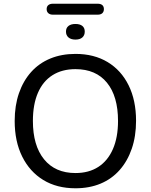

<svg xmlns="http://www.w3.org/2000/svg" viewBox="-20 -1004 811 1033"><path d="M386 9Q286 9 213 -35.5Q140 -80 99.5 -161.5Q59 -243 59 -353Q59 -436 82 -502.5Q105 -569 147.5 -616.5Q190 -664 250.5 -689Q311 -714 386 -714Q486 -714 559 -670Q632 -626 672 -545Q712 -464 712 -354Q712 -271 689 -204Q666 -137 623.5 -89Q581 -41 521 -16Q461 9 386 9ZM386 -73Q458 -73 509 -106Q560 -139 587.5 -202Q615 -265 615 -353Q615 -486 555.5 -559Q496 -632 386 -632Q314 -632 262.5 -599.5Q211 -567 184 -504.5Q157 -442 157 -353Q157 -221 217 -147Q277 -73 386 -73ZM265 -925Q249 -925 240 -933Q231 -941 231 -955Q231 -969 240 -976.5Q249 -984 265 -984H505Q522 -984 530.5 -976.5Q539 -969 539 -955Q539 -941 530.5 -933Q522 -925 505 -925ZM386 -791Q362 -791 348.5 -802.5Q335 -814 335 -834Q335 -854 348.5 -864.5Q362 -875 386 -875Q410 -875 423 -864.5Q436 -854 436 -834Q436 -814 423 -802.5Q410 -791 386 -791Z"/></svg>

Font: Nunito Medium
Style: Regular
Weight: 500
Designer: Vernon Adams
Foundry: Vernon Adams
Version: Version 3.601